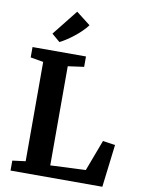

<svg xmlns="http://www.w3.org/2000/svg" viewBox="-105 -1066 845 1137"><g transform="rotate(10 318.0 -497.5)"><path d="M39.5 0V-59.9L118.2 -70V-667.3L40.8 -680.5V-743H362.2V-680.5L265.9 -667.3V-71.1L478 -80.6L548.3 -267.4L622.7 -256.5L591.6 0ZM192.1 -800 143.2 -841.7 265.1 -995.1 350.7 -928.7Q336 -908.9 316.4 -889.9Q296.9 -870.8 275.2 -853.8Q253.6 -836.7 232.5 -823Q211.3 -809.2 192.7 -800Z"/></g></svg>

Font: Merriweather Light
Style: Regular
Weight: 300
Version: Version 2.100